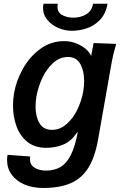

<svg xmlns="http://www.w3.org/2000/svg" viewBox="-20 -776 640 1004"><path d="M17 61Q17 49.5 19.5 33.5L138 42.5Q136.5 49.5 136.5 56Q136.5 85 160.2 100.5Q184 116 220.5 116Q265.5 116 297 97Q328.5 78 350.8 33.5Q373 -11 387 -86.5L379 -78Q351 -36.5 310.5 -19.8Q270 -3 220.5 -3Q162 -3 123.2 -34.2Q84.5 -65.5 66.2 -115.8Q48 -166 48 -224.5Q48 -255.5 53.5 -288.5Q64.5 -353 99.5 -416Q134.5 -479 190.2 -520Q246 -561 316 -561Q374 -561 425 -523Q437 -514 446.2 -501.2Q455.5 -488.5 456.5 -482.5L469.5 -551L587.5 -546.5Q569.5 -483.5 564.5 -452.5L492.5 -44.5Q476 47.5 441.2 102.5Q406.5 157.5 349.2 182.2Q292 207 205.5 207Q150.5 207 107.8 188.8Q65 170.5 41 137.2Q17 104 17 61ZM415 -296.5Q420 -326.5 420 -352Q420 -406.5 399.5 -442.2Q379 -478 335.5 -478Q292.5 -478 258 -446.8Q223.5 -415.5 201.2 -368Q179 -320.5 170.5 -271.5Q166 -246 166 -218.5Q166 -166 186.5 -131.5Q207 -97 252 -97Q293.5 -97 327.8 -126.8Q362 -156.5 384.2 -202.5Q406.5 -248.5 415 -296.5ZM205 -734.5Q205 -744 207.5 -756.5H282Q280.5 -748.5 280.5 -741Q280.5 -710 306.5 -696.8Q332.5 -683.5 363.5 -683.5Q400.5 -683.5 430.5 -701Q460.5 -718.5 466.5 -756.5H542Q533.5 -704 503.2 -672.5Q473 -641 433.8 -628Q394.5 -615 354 -615Q320 -615 285.2 -629.8Q250.5 -644.5 227.8 -671.8Q205 -699 205 -734.5Z"/></svg>

Font: JuliaMono BoldItalic
Style: Regular
Weight: 700
Italic angle: -9°
Monospace: yes
Designer: cormullion
Foundry: corm
Version: Version 0.049; ttfautohint (v1.8.4)